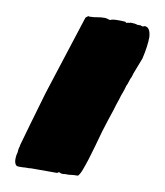

<svg xmlns="http://www.w3.org/2000/svg" viewBox="-79 -746 706 823"><g transform="rotate(10 274.0 -335.0)"><path d="M39 -9Q37 -30 43 -49Q43 -58 45 -68Q48 -74 48 -81Q68 -153 116 -317Q118 -322 123 -339L228 -665Q228 -668 233 -671Q234 -673 238 -674V-676Q243 -676 243 -675H248Q263 -675 278 -678Q293 -681 311 -681Q315 -681 323 -679Q326 -678 329 -677Q332 -676 335 -676Q343 -681 366 -681H384Q391 -680 400 -680Q401 -679 403 -677.5Q405 -676 408 -676Q408 -676 409 -676.5Q410 -677 411 -678H418Q419 -679 420.5 -679Q422 -679 423 -680H426Q443 -680 453 -676H469Q469 -675 470 -675Q471 -674 472 -674Q473 -674 473 -674L478 -673L485 -676Q510 -676 513 -633Q513 -595 500 -538L473 -468Q472 -464 469.5 -456Q467 -448 464 -443Q461 -436 456 -419Q451 -410 450 -403Q449 -400 448.5 -398Q448 -396 448 -396L443 -381Q439 -373 431 -345Q424 -326 416 -298L401 -253Q398 -244 395 -234Q392 -224 389 -215L384 -199L365 -131Q348 -69 331 -24Q323 -3 315 5Q296 5 275 8H259L251 9H249Q245 9 243 8.5Q241 8 240 8Q235 3 229 6Q225 9 225 9H111L103 10H86Q80 11 68 11H58Q49 11 45 6Q41 1 39 -9Z"/></g></svg>

Font: Sigmar One
Style: Regular
Weight: 400
Designer: Vernon Adams
Foundry: Vernon Adams
Version: Version 2.000